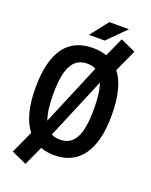

<svg xmlns="http://www.w3.org/2000/svg" viewBox="-190 -1039 1000 1269"><g transform="rotate(20 310.0 -405.0)"><path d="M578 -365.5C578 -501 552 -596 504 -657L575 -812.5L468.5 -860.5L407.5 -726.5C378.5 -737 346 -742 310.5 -742C142.5 -742 42 -630 42 -365.5C42 -233.5 68.5 -137.5 117.5 -75L45.5 82.5L152 130.5L213.5 -4.5C242.5 6.5 275 12 310.5 12C478 12 578 -109.5 578 -365.5ZM453.5 -365.5C453.5 -168 403 -98 310.5 -98C287.5 -98 267.5 -102.5 249.5 -111.5L430.5 -542.5C445.5 -500.5 453.5 -443 453.5 -365.5ZM254.5 -814.5 352.5 -939.5H490.5L365.5 -814.5ZM166.5 -365.5C166.5 -562.5 218 -632 310.5 -632C333 -632 353.5 -628 371 -618.5L190 -187.5C174.5 -229.5 166.5 -287.5 166.5 -365.5Z"/></g></svg>

Font: Monaspace Neon SemiBold
Style: Regular
Weight: 600
Designer: Riley Cran & the Lettermatic Team
Foundry: Lettermatic
Version: Version 1.200 (Monaspace Neon)